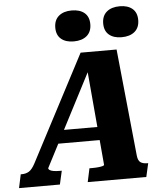

<svg xmlns="http://www.w3.org/2000/svg" viewBox="-114 -1004 912 1058"><g transform="rotate(-5 342.5 -475.0)"><path d="M181 -298H445L436 -225H154ZM378 -632 395 -631 118 -96Q117 -90 124 -85Q131 -80 145.5 -77.5Q160 -75 180 -75H191L174 0H-52L-36 -75H-30Q-7 -75 10 -85.5Q27 -96 44 -128L351 -714H550L610 -122Q613 -94 626.5 -84.5Q640 -75 664 -75H669L652 0H328L344 -75H357Q377 -75 392 -76.5Q407 -78 416 -80.5Q425 -83 426 -86ZM319 -779Q275 -779 249.5 -800.5Q224 -822 224 -863Q224 -905 250.5 -927.5Q277 -950 322 -950Q367 -950 392.5 -928.5Q418 -907 418 -866Q418 -824 391.5 -801.5Q365 -779 319 -779ZM584 -779Q540 -779 514.5 -800.5Q489 -822 489 -863Q489 -905 515.5 -927.5Q542 -950 588 -950Q632 -950 657.5 -928.5Q683 -907 683 -866Q683 -824 656.5 -801.5Q630 -779 584 -779Z"/></g></svg>

Font: Roboto Serif 20pt
Style: Bold Italic
Weight: 700
Italic angle: -10°
Version: Version 1.007